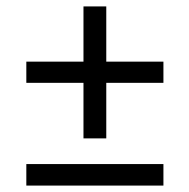

<svg xmlns="http://www.w3.org/2000/svg" viewBox="-20 -578 590 598"><path d="M240 -147V-320H62V-386H240V-558H311V-386H489V-320H311V-147ZM62 0V-67H489V0Z"/></svg>

Font: Montagu Slab 144pt
Style: Regular
Weight: 400
Designer: Florian Karsten
Foundry: Florian Karsten
Version: Version 1.000; ttfautohint (v1.8.3)